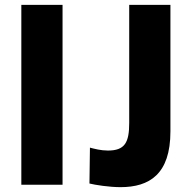

<svg xmlns="http://www.w3.org/2000/svg" viewBox="-20 -762 794 792"><path d="M68 -742V0H238V-742ZM683 -220V-742H513V-255C513 -174 495 -141 425 -141C396 -141 370 -148 351 -153L349 -5C373 1 431 10 477 10C596 10 683 -43 683 -220Z"/></svg>

Font: 18Franklin
Style: Bold
Weight: 700
Designer: Pablo Impallari, Rodrigo Fuenzalida (Modified by Dan O. Williams)
Version: Version 0.025;PS 000.025;hotconv 1.0.88;makeotf.lib2.5.64775